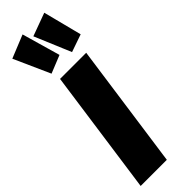

<svg xmlns="http://www.w3.org/2000/svg" viewBox="-345 -1003 1007 1007"><g transform="rotate(-45 158.0 -500.0)"><path d="M282 -696 184 0H-10L88 -696ZM114 -1000 175 -787 76 -747 -14 -948ZM275 -1000 330 -785 232 -751 147 -953Z"/></g></svg>

Font: Fira Sans Extra Condensed Black
Style: Italic
Weight: 900
Width: 3
Italic angle: -8°
Designer: Carrois Corporate & Edenspiekermann AG
Foundry: Carrois Corporate GbR & Edenspiekermann AG
Version: Version 4.203